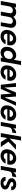

<svg xmlns="http://www.w3.org/2000/svg" viewBox="3092 -3872 789 7013"><g transform="rotate(90 3486.5 -365.5)"><path d="M793 0 847.2 -306.2Q858.4 -371.1 831.5 -405.5Q804.7 -439.9 748 -439.9Q689.5 -439.9 649.9 -405.3Q610.4 -370.6 600.1 -306.2V-307.1L544.9 0H405.8L460 -306.2Q471.2 -371.1 444.3 -405.5Q417.5 -439.9 359.9 -439.9Q304.7 -439.9 265.6 -407.5Q226.6 -375 213.9 -314.9L158.2 0H17.1L115.2 -554.2H255.9L244.1 -487.8Q276.9 -522 323 -542Q369.1 -562 419.9 -562Q484.9 -562 531 -534.7Q577.1 -507.3 596.2 -456.1Q630.9 -503.9 687.5 -533Q744.1 -562 805.2 -562Q907.2 -562 958.5 -499.8Q1009.8 -437.5 990.2 -325.2L932.1 0Z M1382.8 -448.2Q1330.1 -448.2 1288.1 -414.8Q1246.1 -381.3 1229 -323.2H1492.7Q1501.5 -380.9 1470 -414.6Q1438.5 -448.2 1382.8 -448.2ZM1596.7 -173.8Q1560.1 -93.8 1482.7 -42.5Q1405.3 8.8 1306.6 8.8Q1246.6 8.8 1198.5 -11.5Q1150.4 -31.7 1120.1 -68.8Q1089.8 -106 1077.9 -158.9Q1065.9 -211.9 1078.6 -276.9Q1101.6 -406.7 1192.1 -484.9Q1282.7 -563 1406.7 -563Q1527.3 -563 1590.3 -487.8Q1653.3 -412.6 1631.8 -290Q1627 -263.7 1618.7 -237.8H1213.9Q1207.5 -176.3 1238.3 -141.6Q1269 -106.9 1323.7 -106.9Q1404.3 -106.9 1445.8 -173.8Z M1695.3 -278.8Q1717.3 -405.8 1804 -484.4Q1890.6 -563 1999.5 -563Q2054.2 -563 2098.9 -539.6Q2143.6 -516.1 2165.5 -477.1L2212.4 -740.2H2353.5L2222.7 0H2081.5L2096.7 -82Q2063 -41.5 2011.5 -16.4Q1960 8.8 1898.4 8.8Q1790 8.8 1731.4 -71.3Q1672.9 -151.4 1695.3 -278.8ZM2130.4 -276.9Q2144 -352.1 2109.1 -396Q2074.2 -439.9 2013.7 -439.9Q1953.6 -439.9 1902.8 -397Q1852.1 -354 1838.4 -278.8Q1825.2 -203.6 1860.6 -158.7Q1896 -113.8 1955.6 -113.8Q2016.1 -113.8 2066.7 -157.7Q2117.2 -201.7 2130.4 -276.9Z M2677.2 -448.2Q2624.5 -448.2 2582.5 -414.8Q2540.5 -381.3 2523.4 -323.2H2787.1Q2795.9 -380.9 2764.4 -414.6Q2732.9 -448.2 2677.2 -448.2ZM2891.1 -173.8Q2854.5 -93.8 2777.1 -42.5Q2699.7 8.8 2601.1 8.8Q2541 8.8 2492.9 -11.5Q2444.8 -31.7 2414.6 -68.8Q2384.3 -106 2372.3 -158.9Q2360.4 -211.9 2373 -276.9Q2396 -406.7 2486.6 -484.9Q2577.1 -563 2701.2 -563Q2821.8 -563 2884.8 -487.8Q2947.8 -412.6 2926.3 -290Q2921.4 -263.7 2913.1 -237.8H2508.3Q2502 -176.3 2532.7 -141.6Q2563.5 -106.9 2618.2 -106.9Q2698.7 -106.9 2740.2 -173.8Z M3077.1 0 3013.2 -554.2H3153.8L3178.2 -131.8L3358.9 -554.2H3506.8L3537.1 -132.8L3708 -554.2H3842.8L3583 0H3431.2L3398.9 -384.8L3229 0Z M4137.7 -448.2Q4085 -448.2 4043 -414.8Q4001 -381.3 3983.9 -323.2H4247.6Q4256.3 -380.9 4224.9 -414.6Q4193.4 -448.2 4137.7 -448.2ZM4351.6 -173.8Q4314.9 -93.8 4237.5 -42.5Q4160.2 8.8 4061.5 8.8Q4001.5 8.8 3953.4 -11.5Q3905.3 -31.7 3875 -68.8Q3844.7 -106 3832.8 -158.9Q3820.8 -211.9 3833.5 -276.9Q3856.4 -406.7 3947 -484.9Q4037.6 -563 4161.6 -563Q4282.2 -563 4345.2 -487.8Q4408.2 -412.6 4386.7 -290Q4381.8 -263.7 4373.5 -237.8H3968.8Q3962.4 -176.3 3993.2 -141.6Q4023.9 -106.9 4078.6 -106.9Q4159.2 -106.9 4200.7 -173.8Z M4577.6 0H4436.5L4534.7 -554.2H4675.3L4658.2 -456.1Q4693.8 -505.9 4741.9 -533.9Q4790 -562 4846.2 -562L4820.3 -415H4783.2Q4721.2 -415 4683.6 -388.2Q4646 -361.3 4629.4 -295.9Z M4840.3 0 4971.2 -740.2H5112.3L5038.1 -319.8L5264.2 -554.2H5447.3L5154.3 -276.9L5350.1 0H5169.4L5023.4 -234.9L4981.4 0Z M5742.2 -448.2Q5689.5 -448.2 5647.5 -414.8Q5605.5 -381.3 5588.4 -323.2H5852.1Q5860.8 -380.9 5829.3 -414.6Q5797.9 -448.2 5742.2 -448.2ZM5956.1 -173.8Q5919.4 -93.8 5842 -42.5Q5764.6 8.8 5666 8.8Q5606 8.8 5557.9 -11.5Q5509.8 -31.7 5479.5 -68.8Q5449.2 -106 5437.3 -158.9Q5425.3 -211.9 5438 -276.9Q5460.9 -406.7 5551.5 -484.9Q5642.1 -563 5766.1 -563Q5886.7 -563 5949.7 -487.8Q6012.7 -412.6 5991.2 -290Q5986.3 -263.7 5978 -237.8H5573.2Q5566.9 -176.3 5597.7 -141.6Q5628.4 -106.9 5683.1 -106.9Q5763.7 -106.9 5805.2 -173.8Z M6182.1 0H6041L6139.2 -554.2H6279.8L6262.7 -456.1Q6298.3 -505.9 6346.4 -533.9Q6394.5 -562 6450.7 -562L6424.8 -415H6387.7Q6325.7 -415 6288.1 -388.2Q6250.5 -361.3 6233.9 -295.9Z M6899.9 -158.2Q6899.9 -81.1 6833 -36.1Q6766.1 8.8 6661.6 8.8Q6560.5 8.8 6497.8 -43.2Q6435.1 -95.2 6446.8 -174.8H6582.5Q6579.6 -140.1 6603.8 -118.7Q6627.9 -97.2 6671.9 -97.2Q6711.9 -97.2 6738.3 -111.6Q6764.6 -126 6764.6 -153.8Q6764.6 -171.9 6749.5 -185.8Q6734.4 -199.7 6710.2 -209.7Q6686 -219.7 6656.7 -229.7Q6627.4 -239.7 6597.9 -253.4Q6568.4 -267.1 6544.2 -284.7Q6520 -302.2 6504.9 -330.8Q6489.7 -359.4 6489.7 -396Q6489.7 -469.7 6552.2 -516.4Q6614.7 -563 6714.8 -563Q6815.9 -563 6875 -511.5Q6934.1 -460 6925.8 -379.9H6795.9Q6798.8 -414.6 6775.6 -435.8Q6752.4 -457 6708.5 -457Q6672.4 -457 6649.7 -441.4Q6627 -425.8 6627 -399.9Q6627 -381.3 6642.1 -366.7Q6657.2 -352.1 6681.2 -341.3Q6705.1 -330.6 6734.4 -320.1Q6763.7 -309.6 6792.7 -295.9Q6821.8 -282.2 6845.7 -265.1Q6869.6 -248 6884.8 -220.7Q6899.9 -193.4 6899.9 -158.2Z"/></g></svg>

Font: SVN-Poppins SemiBold
Style: Italic
Weight: 600
Italic angle: -10°
Designer: Ninad Kale (Devanagari), Jonny Pinhorn (Latin)
Foundry: Indian Type Foundry
Version: Version 3.002 2017